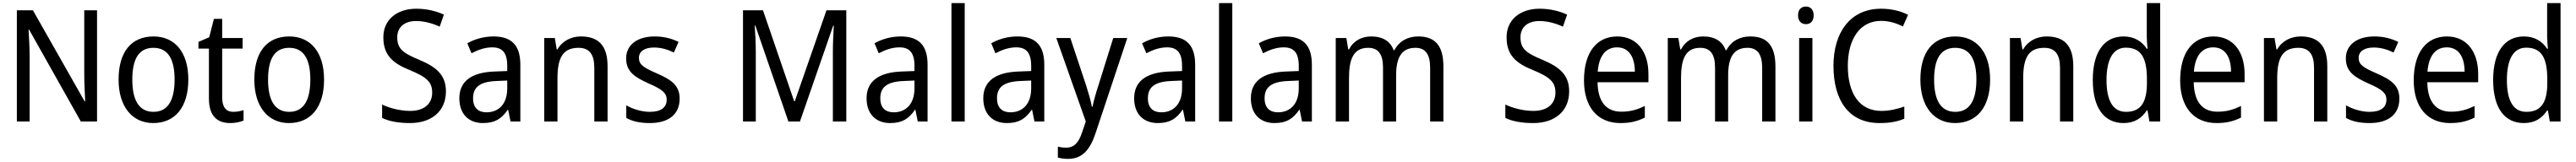

<svg xmlns="http://www.w3.org/2000/svg" viewBox="-20 -780 16508 1040"><path d="M602 0V-714H520V-302C520 -247 524 -172 526 -130H522L191 -714H88V0H170V-413C170 -475 166 -539 163 -589H167L498 0Z M1187 -269C1187 -448 1098 -546 964 -546C821 -546 740 -446 740 -269C740 -95 828 10 962 10C1104 10 1187 -95 1187 -269ZM828 -269C828 -400 869 -473 963 -473C1057 -473 1099 -400 1099 -269C1099 -138 1057 -62 964 -62C870 -62 828 -138 828 -269Z M1475 -62C1430 -62 1404 -92 1404 -153V-468H1535V-536H1404V-659H1351L1321 -541L1252 -511V-468H1319V-148C1319 -30 1377 10 1456 10C1487 10 1521 3 1541 -6V-73C1524 -67 1498 -62 1475 -62Z M2057 -269C2057 -448 1968 -546 1834 -546C1691 -546 1610 -446 1610 -269C1610 -95 1698 10 1832 10C1974 10 2057 -95 2057 -269ZM1698 -269C1698 -400 1739 -473 1833 -473C1927 -473 1969 -400 1969 -269C1969 -138 1927 -62 1834 -62C1740 -62 1698 -138 1698 -269Z M2838 -193C2838 -298 2779 -349 2665 -397C2561 -440 2526 -468 2526 -541C2526 -602 2568 -645 2647 -645C2700 -645 2752 -630 2798 -609L2825 -686C2778 -708 2718 -724 2648 -724C2523 -724 2436 -652 2437 -540C2437 -428 2495 -375 2604 -331C2715 -285 2750 -254 2750 -185C2750 -116 2701 -68 2609 -68C2545 -68 2476 -86 2429 -109V-23C2473 -1 2536 10 2608 10C2748 10 2838 -68 2838 -193Z M3143 -546C3079 -546 3020 -528 2975 -502L3002 -438C3044 -460 3088 -476 3135 -476C3198 -476 3231 -443 3231 -357V-324L3151 -321C2999 -316 2924 -256 2924 -149C2924 -49 2983 10 3075 10C3152 10 3194 -17 3234 -75H3237L3252 0H3315V-364C3315 -486 3262 -546 3143 -546ZM3163 -260 3231 -263V-213C3231 -111 3175 -59 3098 -59C3046 -59 3012 -87 3012 -149C3012 -218 3052 -256 3163 -260Z M3703 -546C3642 -546 3584 -518 3553 -463H3548L3536 -536H3468V0H3553V-278C3553 -408 3587 -473 3688 -473C3758 -473 3789 -430 3789 -345V0H3874V-355C3874 -487 3816 -546 3703 -546Z M4336 -147C4336 -231 4283 -268 4194 -307C4105 -346 4075 -364 4075 -409C4075 -449 4110 -475 4172 -475C4217 -475 4260 -462 4299 -443L4329 -511C4284 -533 4234 -546 4176 -546C4067 -546 3993 -494 3993 -405C3993 -319 4049 -284 4140 -243C4228 -205 4253 -181 4253 -140C4253 -92 4219 -62 4145 -62C4089 -62 4031 -82 3994 -104V-23C4031 -2 4079 10 4145 10C4263 10 4336 -44 4336 -147Z M5033 0H5107L5320 -615H5324C5321 -564 5318 -500 5318 -445V0H5404V-714H5277L5074 -130H5070L4870 -714H4742V0H4824V-442C4824 -500 4821 -566 4817 -616H4821Z M5753 -546C5689 -546 5630 -528 5585 -502L5612 -438C5654 -460 5698 -476 5745 -476C5808 -476 5841 -443 5841 -357V-324L5761 -321C5609 -316 5534 -256 5534 -149C5534 -49 5593 10 5685 10C5762 10 5804 -17 5844 -75H5847L5862 0H5925V-364C5925 -486 5872 -546 5753 -546ZM5773 -260 5841 -263V-213C5841 -111 5785 -59 5708 -59C5656 -59 5622 -87 5622 -149C5622 -218 5662 -256 5773 -260Z M6163 0V-760H6078V0Z M6501 -546C6437 -546 6378 -528 6333 -502L6360 -438C6402 -460 6446 -476 6493 -476C6556 -476 6589 -443 6589 -357V-324L6509 -321C6357 -316 6282 -256 6282 -149C6282 -49 6341 10 6433 10C6510 10 6552 -17 6592 -75H6595L6610 0H6673V-364C6673 -486 6620 -546 6501 -546ZM6521 -260 6589 -263V-213C6589 -111 6533 -59 6456 -59C6404 -59 6370 -87 6370 -149C6370 -218 6410 -256 6521 -260Z M6750 -536 6939 0 6915 70C6894 135 6865 168 6812 168C6793 168 6774 165 6760 161V232C6777 236 6799 240 6825 240C6917 240 6966 181 7001 77L7205 -536H7115L7020 -232C7003 -181 6989 -129 6982 -95H6978C6970 -138 6956 -184 6941 -232L6840 -536Z M7468 -546C7404 -546 7345 -528 7300 -502L7327 -438C7369 -460 7413 -476 7460 -476C7523 -476 7556 -443 7556 -357V-324L7476 -321C7324 -316 7249 -256 7249 -149C7249 -49 7308 10 7400 10C7477 10 7519 -17 7559 -75H7562L7577 0H7640V-364C7640 -486 7587 -546 7468 -546ZM7488 -260 7556 -263V-213C7556 -111 7500 -59 7423 -59C7371 -59 7337 -87 7337 -149C7337 -218 7377 -256 7488 -260Z M7878 0V-760H7793V0Z M8216 -546C8152 -546 8093 -528 8048 -502L8075 -438C8117 -460 8161 -476 8208 -476C8271 -476 8304 -443 8304 -357V-324L8224 -321C8072 -316 7997 -256 7997 -149C7997 -49 8056 10 8148 10C8225 10 8267 -17 8307 -75H8310L8325 0H8388V-364C8388 -486 8335 -546 8216 -546ZM8236 -260 8304 -263V-213C8304 -111 8248 -59 8171 -59C8119 -59 8085 -87 8085 -149C8085 -218 8125 -256 8236 -260Z M9070 -546C9004 -546 8949 -518 8917 -458H8912C8891 -515 8843 -546 8768 -546C8708 -546 8655 -519 8626 -463H8621L8609 -536H8541V0H8626V-279C8626 -400 8654 -473 8749 -473C8813 -473 8844 -433 8844 -346V0H8928V-296C8928 -411 8963 -473 9052 -473C9115 -473 9146 -432 9146 -345V0H9231V-353C9231 -487 9178 -546 9070 -546Z M10037 -193C10037 -298 9978 -349 9864 -397C9760 -440 9725 -468 9725 -541C9725 -602 9767 -645 9846 -645C9899 -645 9951 -630 9997 -609L10024 -686C9977 -708 9917 -724 9847 -724C9722 -724 9635 -652 9636 -540C9636 -428 9694 -375 9803 -331C9914 -285 9949 -254 9949 -185C9949 -116 9900 -68 9808 -68C9744 -68 9675 -86 9628 -109V-23C9672 -1 9735 10 9807 10C9947 10 10037 -68 10037 -193Z M10345 -546C10213 -546 10132 -443 10132 -264C10132 -94 10218 10 10365 10C10428 10 10473 -1 10522 -25V-100C10472 -75 10428 -63 10371 -63C10274 -63 10221 -127 10219 -252H10545V-306C10545 -447 10472 -546 10345 -546ZM10344 -476C10423 -476 10458 -409 10458 -320H10220C10228 -421 10271 -476 10344 -476Z M11198 -546C11132 -546 11077 -518 11045 -458H11040C11019 -515 10971 -546 10896 -546C10836 -546 10783 -519 10754 -463H10749L10737 -536H10669V0H10754V-279C10754 -400 10782 -473 10877 -473C10941 -473 10972 -433 10972 -346V0H11056V-296C11056 -411 11091 -473 11180 -473C11243 -473 11274 -432 11274 -345V0H11359V-353C11359 -487 11306 -546 11198 -546Z M11555 -738C11525 -738 11504 -720 11504 -681C11504 -644 11525 -625 11555 -625C11583 -625 11604 -644 11604 -681C11604 -719 11583 -738 11555 -738ZM11596 -536H11511V0H11596Z M12036 -646C12090 -646 12137 -630 12176 -610L12209 -685C12160 -710 12100 -724 12036 -724C11837 -724 11731 -569 11731 -358C11731 -131 11833 10 12026 10C12093 10 12140 1 12185 -18V-96C12139 -80 12091 -68 12038 -68C11898 -68 11823 -179 11823 -357C11823 -527 11899 -646 12036 -646Z M12735 -269C12735 -448 12646 -546 12512 -546C12369 -546 12288 -446 12288 -269C12288 -95 12376 10 12510 10C12652 10 12735 -95 12735 -269ZM12376 -269C12376 -400 12417 -473 12511 -473C12605 -473 12647 -400 12647 -269C12647 -138 12605 -62 12512 -62C12418 -62 12376 -138 12376 -269Z M13097 -546C13036 -546 12978 -518 12947 -463H12942L12930 -536H12862V0H12947V-278C12947 -408 12981 -473 13082 -473C13152 -473 13183 -430 13183 -345V0H13268V-355C13268 -487 13210 -546 13097 -546Z M13590 10C13662 10 13708 -23 13739 -71H13744L13756 0H13825V-760H13739V-545C13739 -524 13742 -489 13744 -467H13739C13708 -514 13660 -546 13590 -546C13469 -546 13393 -450 13393 -267C13393 -84 13468 10 13590 10ZM13606 -62C13522 -62 13481 -134 13481 -266C13481 -396 13521 -474 13605 -474C13706 -474 13740 -404 13740 -269V-248C13740 -123 13701 -62 13606 -62Z M14166 -546C14034 -546 13953 -443 13953 -264C13953 -94 14039 10 14186 10C14249 10 14294 -1 14343 -25V-100C14293 -75 14249 -63 14192 -63C14095 -63 14042 -127 14040 -252H14366V-306C14366 -447 14293 -546 14166 -546ZM14165 -476C14244 -476 14279 -409 14279 -320H14041C14049 -421 14092 -476 14165 -476Z M14725 -546C14664 -546 14606 -518 14575 -463H14570L14558 -536H14490V0H14575V-278C14575 -408 14609 -473 14710 -473C14780 -473 14811 -430 14811 -345V0H14896V-355C14896 -487 14838 -546 14725 -546Z M15358 -147C15358 -231 15305 -268 15216 -307C15127 -346 15097 -364 15097 -409C15097 -449 15132 -475 15194 -475C15239 -475 15282 -462 15321 -443L15351 -511C15306 -533 15256 -546 15198 -546C15089 -546 15015 -494 15015 -405C15015 -319 15071 -284 15162 -243C15250 -205 15275 -181 15275 -140C15275 -92 15241 -62 15167 -62C15111 -62 15053 -82 15016 -104V-23C15053 -2 15101 10 15167 10C15285 10 15358 -44 15358 -147Z M15663 -546C15531 -546 15450 -443 15450 -264C15450 -94 15536 10 15683 10C15746 10 15791 -1 15840 -25V-100C15790 -75 15746 -63 15689 -63C15592 -63 15539 -127 15537 -252H15863V-306C15863 -447 15790 -546 15663 -546ZM15662 -476C15741 -476 15776 -409 15776 -320H15538C15546 -421 15589 -476 15662 -476Z M16156 10C16228 10 16274 -23 16305 -71H16310L16322 0H16391V-760H16305V-545C16305 -524 16308 -489 16310 -467H16305C16274 -514 16226 -546 16156 -546C16035 -546 15959 -450 15959 -267C15959 -84 16034 10 16156 10ZM16172 -62C16088 -62 16047 -134 16047 -266C16047 -396 16087 -474 16171 -474C16272 -474 16306 -404 16306 -269V-248C16306 -123 16267 -62 16172 -62Z"/></svg>

Font: Noto Sans Malayalam SemiCondensed
Style: Regular
Weight: 400
Width: 4
Designer: Jelle Bosma - Monotype Design Team
Foundry: Monotype Imaging Inc.
Version: Version 2.104